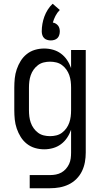

<svg xmlns="http://www.w3.org/2000/svg" viewBox="-20 -786 540 1021"><path d="M138 215V145H246Q262 145 277.5 142Q293 139 306.5 131.5Q320 124 330.5 112Q341 100 347.5 86Q354 72 356 56.5Q358 41 358 25V-96Q350 -73 336.5 -53Q323 -33 304 -19Q285 -5 262 1.5Q239 8 215 8Q190 8 166 1Q142 -6 122.5 -21.5Q103 -37 90 -58Q77 -79 69 -102.5Q61 -126 58.5 -150.5Q56 -175 56 -200V-320Q56 -345 58.5 -369.5Q61 -394 69 -417.5Q77 -441 90 -462Q103 -483 122.5 -498.5Q142 -514 166 -521Q190 -528 215 -528Q239 -528 262 -521.5Q285 -515 304 -501Q323 -487 336.5 -467Q350 -447 358 -424V-520H436V25Q436 51 431.5 76Q427 101 416 124Q405 147 386.5 165.5Q368 184 345 195Q322 206 297 210.5Q272 215 246 215ZM246 -62Q263 -62 279.5 -66Q296 -70 309.5 -80Q323 -90 333 -104Q343 -118 348.5 -134Q354 -150 356 -166.5Q358 -183 358 -200V-320Q358 -337 356 -353.5Q354 -370 348.5 -386Q343 -402 333 -416Q323 -430 309.5 -440Q296 -450 279.5 -454Q263 -458 246 -458Q229 -458 212.5 -454Q196 -450 182.5 -440Q169 -430 159 -416Q149 -402 143.5 -386Q138 -370 136 -353.5Q134 -337 134 -320V-200Q134 -183 136 -166.5Q138 -150 143.5 -134Q149 -118 159 -104Q169 -90 182.5 -80Q196 -70 212.5 -66Q229 -62 246 -62ZM250 -571Q240 -571 230.5 -574Q221 -577 214.5 -583.5Q208 -590 205 -599.5Q202 -609 202 -619Q202 -639 205.5 -659Q209 -679 216 -698Q223 -717 234 -734.5Q245 -752 260 -766L298 -733Q284 -719 275 -701.5Q266 -684 261 -666Q269 -665 276.5 -660.5Q284 -656 289 -649.5Q294 -643 296 -635Q298 -627 298 -619Q298 -609 295 -599.5Q292 -590 285.5 -583.5Q279 -577 269.5 -574Q260 -571 250 -571Z"/></svg>

Font: HulyMono
Style: Regular
Weight: 400
Monospace: yes
Designer: Belleve Invis
Foundry: Belleve Invis
Version: Version 33.2.5; ttfautohint (v1.8.4)